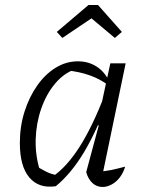

<svg xmlns="http://www.w3.org/2000/svg" viewBox="-20 -738 573 764"><path d="M202 3Q135 13 97 -31.5Q59 -76 59 -169Q59 -235 77.5 -293.5Q96 -352 128 -397.5Q160 -443 201.5 -468.5Q243 -494 290 -494Q331 -494 363 -474Q395 -454 413 -417L412 -398Q349 -447 246 -458L278 -462Q233 -446 198.5 -404.5Q164 -363 144 -305.5Q124 -248 122 -184Q120 -120 139 -59L117 -82Q140 -67 162.5 -55.5Q185 -44 212 -40L189 -35Q245 -73 296.5 -153.5Q348 -234 397 -362L414 -349Q366 -219 315 -133.5Q264 -48 202 3ZM384 -24 370 -55Q396 -56 422.5 -61.5Q449 -67 478 -75Q471 -51 457 -32.5Q443 -14 424.5 -4Q406 6 388 6Q365 6 348 -9.5Q331 -25 323 -53L373 -239L366 -241L419 -486H480ZM370 -718 465 -611 437 -587 344 -665 228 -587 206 -611 332 -718Z"/></svg>

Font: Piazzolla Thin Light
Style: Italic
Weight: 300
Italic angle: -11.3°
Version: Version 2.005